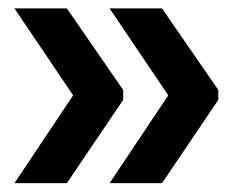

<svg xmlns="http://www.w3.org/2000/svg" viewBox="-20 -466 552 445"><path d="M234 -41.5 370 -245 234 -446.5H355.5L486 -257.5V-234.5L355.5 -41.5ZM13.5 -41.5 149.5 -245 13.5 -446.5H135L265.5 -257.5V-234.5L135 -41.5Z"/></svg>

Font: Anek Latin Medium SemiBold
Style: Regular
Weight: 600
Version: Version 1.003